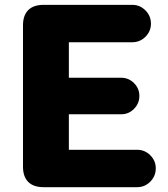

<svg xmlns="http://www.w3.org/2000/svg" viewBox="-20 -775 697 795"><path d="M75.2 -85V-669.9Q75.2 -711.4 96.9 -733.2Q118.7 -754.9 160.2 -754.9H527.8Q559.6 -754.9 582.3 -731.9Q605 -709 605 -676.8Q605 -645.5 582.3 -622.8Q559.6 -600.1 527.8 -600.1H265.1V-453.1H481.9Q512.7 -453.1 534.9 -430.9Q557.1 -408.7 557.1 -377.9Q557.1 -346.7 534.9 -324.2Q512.7 -301.8 481.9 -301.8H265.1V-154.8H547.9Q579.6 -154.8 602.3 -132.1Q625 -109.4 625 -78.1Q625 -45.9 602.3 -22.9Q579.6 0 547.9 0H160.2Q118.7 0 96.9 -21.7Q75.2 -43.5 75.2 -85Z"/></svg>

Font: Jellee Roman
Style: Bold
Weight: 700
Designer: Alfredo Marco Pradil
Foundry: Alfredo Marco Pradil and JAM Design
Version: Version 1.000